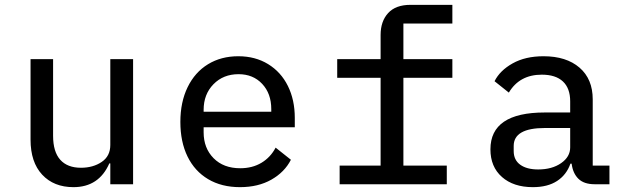

<svg xmlns="http://www.w3.org/2000/svg" viewBox="-20 -760 2600 792"><path d="M435 -86H431Q388 12 283 12Q202 12 154 -39.5Q106 -91 106 -184V-516H199V-200Q199 -134 228.5 -101Q258 -68 314 -68Q364 -68 399.5 -92Q435 -116 435 -162V-516H529V0H435Z M724 -257Q724 -339 754 -400.5Q784 -462 838 -495Q892 -528 963 -528Q1033 -528 1086 -495.5Q1139 -463 1167.5 -405.5Q1196 -348 1196 -274V-235H820V-214Q820 -149 861 -107.5Q902 -66 971 -66Q1021 -66 1058.5 -88.5Q1096 -111 1117 -151L1180 -101Q1154 -50 1099.5 -19Q1045 12 970 12Q894 12 838.5 -21Q783 -54 753.5 -114.5Q724 -175 724 -257ZM1099 -299V-310Q1099 -374 1061.5 -414Q1024 -454 964 -454Q901 -454 860.5 -412.5Q820 -371 820 -307V-299Z M1381 -77H1550V-439H1371V-516H1550V-616Q1550 -672 1581 -706Q1612 -740 1673 -740H1846V-663H1644V-516H1846V-439H1644V-77H1823V0H1381Z M2338 -85H2333Q2317 -39 2278 -13.5Q2239 12 2178 12Q2098 12 2050.5 -30Q2003 -72 2003 -144Q2003 -296 2227 -296H2332V-342Q2332 -396 2302 -424Q2272 -452 2215 -452Q2123 -452 2079 -378L2020 -425Q2042 -469 2094.5 -498.5Q2147 -528 2222 -528Q2316 -528 2370.5 -481Q2425 -434 2425 -350V-77H2494V0H2433Q2389 0 2366 -22.5Q2343 -45 2338 -85ZM2200 -61Q2257 -61 2294.5 -87Q2332 -113 2332 -152V-232H2228Q2099 -232 2099 -158V-137Q2099 -100 2126 -80.5Q2153 -61 2200 -61Z"/></svg>

Font: Writer
Style: Regular
Weight: 400
Monospace: yes
Designer: Mike Abbink, Paul van der Laan, Pieter van Rosmalen
Foundry: Bold Monday
Version: Version 2.001 2020